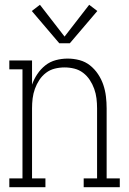

<svg xmlns="http://www.w3.org/2000/svg" viewBox="-20 -783 540 803"><path d="M19 0V-37H74V-493H19V-530H114V-429Q122 -452 136 -473Q150 -494 169.5 -509.5Q189 -525 213.5 -531.5Q238 -538 263 -538Q288 -538 312.5 -531.5Q337 -525 356.5 -509.5Q376 -494 390 -473Q404 -452 412 -428.5Q420 -405 423 -380Q426 -355 426 -330V-37H481V0H330V-37H386V-330Q386 -351 383.5 -371.5Q381 -392 374 -411.5Q367 -431 355.5 -448.5Q344 -466 327.5 -478.5Q311 -491 291 -496Q271 -501 250 -501Q229 -501 209 -496Q189 -491 172.5 -478.5Q156 -466 144.5 -448.5Q133 -431 126 -411.5Q119 -392 116.5 -371.5Q114 -351 114 -330V-37H170V0ZM228 -602 113 -737 147 -763 250 -630 353 -763 387 -737 272 -602Z"/></svg>

Font: Iosevka Slab Extralight
Style: Regular
Weight: 200
Monospace: yes
Designer: Belleve Invis
Foundry: Belleve Invis
Version: Version 11.1.1; ttfautohint (v1.8.3)